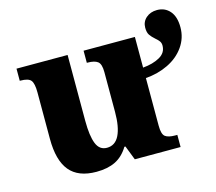

<svg xmlns="http://www.w3.org/2000/svg" viewBox="-94 -744 981 871"><g transform="rotate(-15 397.0 -309.0)"><path d="M91 -189V-407Q91 -450 79 -464.5Q67 -479 30 -479H27V-536H267V-226Q267 -156 281.5 -119.5Q296 -83 331 -83Q370 -83 389 -121.5Q408 -160 408 -231V-418Q408 -456 393 -467.5Q378 -479 346 -479H342V-536H583V-392Q630 -396 662 -414Q694 -432 694 -466Q694 -478 688 -486.5Q682 -495 671 -504Q655 -518 647 -530Q639 -542 639 -564Q639 -592 659.5 -610Q680 -628 711 -628Q748 -628 771 -601.5Q794 -575 794 -525Q794 -475 765.5 -434.5Q737 -394 688.5 -370.5Q640 -347 583 -343V-119Q583 -79 597.5 -68Q612 -57 644 -57H654V0H439L413 -67H408Q383 -26 346.5 -8Q310 10 257 10Q172 10 131.5 -39Q91 -88 91 -189Z"/></g></svg>

Font: Noto Serif ExtraBold
Style: Regular
Weight: 800
Designer: Monotype Design Team
Foundry: Monotype Imaging Inc.
Version: Version 1.001